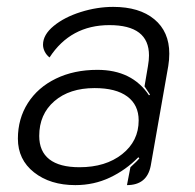

<svg xmlns="http://www.w3.org/2000/svg" viewBox="-20 -529 566 558"><path d="M32 -126Q32 -184 61 -229.5Q90 -275 142.5 -300.5Q195 -326 263 -326Q364 -326 413 -252L416 -254Q405 -271 400 -278L410 -337Q413 -354 413 -368Q413 -456 298 -456Q185 -456 124 -362Q115 -369 110 -379Q105 -389 105 -399Q105 -428 136 -453.5Q167 -479 214.5 -494Q262 -509 309 -509Q385 -509 428.5 -473Q472 -437 472 -373Q472 -355 469 -337L418 -47Q407 9 349 9L359 -43Q380 -62 385 -69L382 -72Q346 -35 299.5 -13Q253 9 199 9Q126 9 79 -28Q32 -65 32 -126ZM383 -179Q383 -224 350 -248.5Q317 -273 255 -273Q182 -273 138 -235Q94 -197 94 -134Q94 -89 123.5 -66Q153 -43 211 -43Q287 -43 335 -81Q383 -119 383 -179Z"/></svg>

Font: K2D ExtraLight
Style: Italic
Weight: 275
Italic angle: -10°
Designer: Katatrad Aksorn Co.,Ltd.
Foundry: Cadson Demak Co.,Ltd.
Version: Version 1.000; ttfautohint (v1.6)